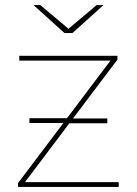

<svg xmlns="http://www.w3.org/2000/svg" viewBox="-20 -737 541 757"><path d="M51 0V-15L420 -504L428 -498H56V-517H443V-502L74 -13L62 -19H448V0ZM243 -251 236 -252H96V-271H250L257 -270H403V-251ZM234 -607 112 -717H139L253 -621H247L361 -717H388L266 -607Z"/></svg>

Font: Montserrat Alternates Thin
Style: Regular
Weight: 100
Designer: Julieta Ulanovsky
Foundry: Julieta Ulanovsky
Version: Version 9.000